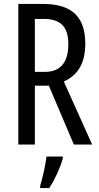

<svg xmlns="http://www.w3.org/2000/svg" viewBox="-20 -734 501 975"><path d="M199 -714H73V0H157V-299H228L355 0H448L304 -320C381 -355 413 -419 413 -513C413 -647 346 -714 199 -714ZM200 -638C287 -638 327 -600 327 -509C327 -416 285 -369 209 -369H157V-638ZM299 71V61H216C212 101 195 174 184 210V221H230C257 181 285 120 299 71Z"/></svg>

Font: Noto Sans Gurmukhi UI ExtraCondensed
Style: Regular
Weight: 400
Width: 2
Designer: Jelle Bosma - Monotype Design Team
Foundry: Monotype Imaging Inc.
Version: Version 2.004